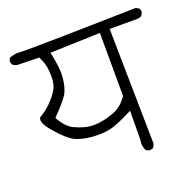

<svg xmlns="http://www.w3.org/2000/svg" viewBox="-101 -655 751 744"><g transform="rotate(-20 274.5 -283.5)"><path d="M222.2 -181.2Q189.9 -181.2 147.9 -200.7Q120.1 -213.4 97.2 -252.4L94.2 -258.3Q152.3 -317.4 161.1 -339.8Q174.8 -372.6 174.8 -413.6Q174.8 -443.8 164.6 -492.7L162.6 -502L368.7 -508.8L369.6 -248.5Q361.8 -237.8 357.4 -232.9Q353 -228 351.1 -225.6Q330.1 -205.1 305.2 -196.8Q282.7 -189 268.3 -186Q253.9 -183.1 244.1 -182.1Q234.4 -181.2 222.2 -181.2ZM532.2 -552.2Q173.3 -543.9 87.4 -543.9Q59.6 -543.9 54.4 -544.4Q49.3 -544.9 44.4 -544.9Q27.8 -544.9 8.8 -538.1L3.4 -527.3Q3.4 -526.4 3.4 -525.9Q3.4 -515.1 8.8 -508.8Q15.6 -502.9 24.4 -501.5L115.7 -499.5L117.7 -494.6Q131.3 -467.3 133.8 -437.5Q134.8 -427.2 134.8 -413.8Q134.8 -400.4 131.8 -384.8Q126 -356 87.4 -316.9Q63 -293 40 -281.2Q36.6 -276.9 36.6 -270Q36.6 -253.4 60.1 -225.1Q109.4 -166 142.1 -153.8Q178.7 -139.6 227.5 -139.6Q263.7 -139.6 290.5 -147.9Q321.8 -158.2 363.3 -179.2L375.5 -185.5L374.5 -64Q373 -57.1 373 -50.8Q373 -34.7 380.9 -21L392.1 -16.1Q394 -15.6 396.5 -15.6Q404.3 -15.6 410.6 -20L417.5 -34.2L409.7 -510.3H525.9Q535.2 -511.2 542.5 -516.1L548.3 -527.8Q548.8 -529.8 548.8 -532.7Q548.8 -540.5 543.9 -545.9Z"/></g></svg>

Font: NaikaiFont
Style: Light
Weight: 300
Version: Version 1.89